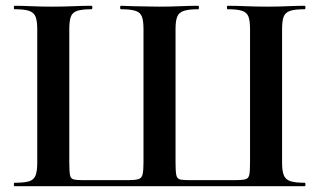

<svg xmlns="http://www.w3.org/2000/svg" viewBox="-20 -645 1107 665"><path d="M30 0Q28 0 28 -6Q28 -12 30 -12Q64 -12 80.5 -17Q97 -22 103 -37Q109 -52 109 -81V-544Q109 -573 103 -587.5Q97 -602 80.5 -607.5Q64 -613 30 -613Q28 -613 28 -619Q28 -625 30 -625Q56.3 -625 89.1 -623.5Q122 -622 158 -622Q199.4 -622 234.2 -623.5Q268.9 -625 297 -625Q300 -625 300 -619Q300 -613 297 -613Q264 -613 247.5 -607.5Q231 -602 225.5 -587.5Q220 -573 220 -544V-83Q220 -52 222.4 -39Q224.8 -26 235.4 -23.5Q246 -21 270 -21H422Q448 -21 459.5 -24.5Q471 -28 474 -41.5Q477 -55 477 -83V-544Q477 -573 471.5 -587.5Q466 -602 449 -607.5Q432 -613 399 -613Q396 -613 396 -619Q396 -625 399 -625Q416 -624 443 -623.5Q470 -623 495.5 -622.5Q521 -622 533 -622Q570 -622 604.5 -623.5Q639 -625 667 -625Q669 -625 669 -619Q669 -613 667 -613Q634 -613 617 -607.5Q600 -602 594 -587.6Q588 -573.1 588 -544.2V-83Q588 -52.4 590.5 -39.2Q593 -26 603.5 -23.5Q614 -21 639 -21H791Q818.5 -21 829.8 -24Q841.1 -27 843.6 -40Q846 -53 846 -83V-544Q846 -573 840.5 -587.5Q835 -602 818.5 -607.5Q802 -613 768 -613Q766 -613 766 -619Q766 -625 768 -625Q797 -625 831.8 -623.5Q866.5 -622 908 -622Q944 -622 976.5 -623.5Q1009 -625 1035 -625Q1038 -625 1038 -619Q1038 -613 1035 -613Q1002.1 -613 985.2 -607.5Q968.3 -602 962.6 -587.5Q957 -573 957 -544V-81Q957 -53 963 -38Q969 -23 985.8 -17.5Q1002.6 -12 1035.4 -12Q1038 -12 1038 -6Q1038 0 1034.8 0Z"/></svg>

Font: Cormorant Light
Style: Regular
Weight: 300
Designer: Christian Thalmann (Catharsis Fonts)
Foundry: Catharsis Fonts
Version: Version 4.000